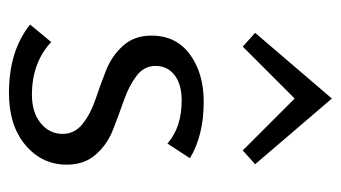

<svg xmlns="http://www.w3.org/2000/svg" viewBox="-182 -556 743 418"><g transform="rotate(90 189.0 -346.5)"><path d="M81 -504 51 -531 194 -698 337 -531 307 -504 194 -617ZM182 5Q90 5 33 -41L71 -87Q116 -45 186 -45Q224 -45 247.5 -64Q271 -83 271 -112Q271 -138 249 -155.5Q227 -173 195.5 -183.5Q164 -194 132.5 -206.5Q101 -219 79 -243.5Q57 -268 57 -305Q57 -359 98 -389Q139 -419 201 -419Q274 -419 324 -389L292 -340Q257 -371 198 -371Q163 -371 143 -355.5Q123 -340 123 -314Q123 -289 145 -272.5Q167 -256 198.5 -245Q230 -234 262 -221.5Q294 -209 316 -184Q338 -159 338 -121Q338 -67 295.5 -31Q253 5 182 5Z"/></g></svg>

Font: EauTestInfant
Style: Regular
Weight: 400
Designer: Christian Thalmann (Catharsis Fonts)
Version: Version 0.001;PS 000.001;hotconv 1.0.88;makeotf.lib2.5.64775